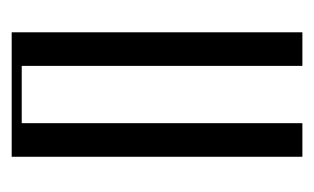

<svg xmlns="http://www.w3.org/2000/svg" viewBox="-124 -411 535 327"><g transform="rotate(-90 143.5 -247.5)"><path d="M40 -495.1H252V0H194.8V-478H97.2V0H40Z"/></g></svg>

Font: Moniqa Narrow Heading
Style: Regular
Weight: 400
Width: 4
Designer: Rajesh Rajput
Foundry: Rajesh Rajput
Version: Version 1.000